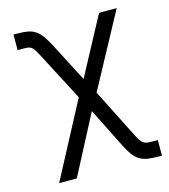

<svg xmlns="http://www.w3.org/2000/svg" viewBox="-112 -640 823 934"><g transform="rotate(-15 299.5 -173.0)"><path d="M270.6 -174.4 145.6 -414.1Q138.1 -428.3 132.6 -438.2Q127.1 -448.2 122.2 -454.7Q117.2 -461.3 111.9 -464.8Q106.5 -468.4 100 -470.3Q93.4 -472.3 84.5 -472.7Q75.6 -473 63.2 -473H42.6V-551.1H63.2Q93.8 -551.1 115.1 -547.1Q136.4 -543 153.1 -531.8Q169.7 -520.6 183.9 -501.1Q198.2 -481.5 214.5 -450.3L316.1 -254.3L472.3 -545.5H561.1L360.1 -173.7L485.1 73.9Q494.3 92.3 501.6 102.8Q508.9 113.3 517.4 118.6Q525.9 123.9 537.6 125.2Q549.4 126.4 567.5 126.4H588.1V204.5H567.5Q537.3 204.5 515.3 200.8Q493.3 197.1 476.2 186.8Q459.2 176.5 445.1 158Q431.1 139.6 416.2 110.1L314.6 -93L159.1 204.5H70.3Z"/></g></svg>

Font: Fast_Sans
Style: Regular
Weight: 400
Designer: Rasmus Andersson
Foundry: rsms
Version: Version 3.018;git-588b23468